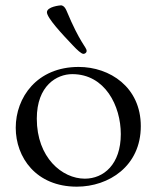

<svg xmlns="http://www.w3.org/2000/svg" viewBox="-20 -682 587 720"><path d="M156 -636C156 -615 213 -554 254 -511C269 -495 285 -480 293 -480C299 -480 305 -485 305 -491C305 -505 281 -518 229 -643C222 -659 213 -662 209 -662C205 -662 156 -657 156 -636ZM39 -203C39 -92 115 18 268 18C388 18 508 -59 508 -209C508 -355 392 -431 275 -431C118 -431 39 -316 39 -203ZM118 -237C118 -361 193 -404 251 -404C374 -404 433 -285 433 -179C433 -66 369 -12 298 -12C213 -12 118 -91 118 -237Z"/></svg>

Font: OFL Sorts Mill Goudy
Style: Regular
Weight: 500
Version: Version 003.000